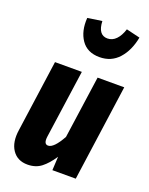

<svg xmlns="http://www.w3.org/2000/svg" viewBox="-154 -898 774 995"><g transform="rotate(20 232.5 -400.5)"><path d="M284.2 -633.8Q216.3 -633.8 183.3 -681.9Q150.4 -730 155.8 -803.2L234.9 -814.9Q237.8 -738.8 290 -738.8Q316.9 -738.8 337.2 -759.8Q357.4 -780.8 369.1 -817.9L444.8 -799.8Q430.7 -725.1 389.6 -679.4Q348.6 -633.8 284.2 -633.8ZM124 17.1Q67.9 17.1 39.6 -24.9Q11.2 -66.9 22 -137.2L77.1 -530.8H225.1L171.9 -154.8Q166 -111.8 190.9 -111.8Q222.2 -111.8 263.2 -186L312 -530.8H459L384.8 0H255.9L259.8 -75.2Q230.5 -30.8 199.5 -6.8Q168.5 17.1 124 17.1Z"/></g></svg>

Font: Fira Sans Compressed
Style: Bold Italic
Weight: 700
Width: 3
Italic angle: -8°
Designer: Carrois Corporate & Edenspiekermann AG
Foundry: Carrois Corporate GbR & Edenspiekermann AG
Version: Version 4.203;PS 004.203;hotconv 1.0.88;makeotf.lib2.5.64775